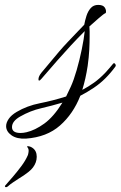

<svg xmlns="http://www.w3.org/2000/svg" viewBox="-169 -407 493 784"><path d="M-63 159Q-100 161 -122 145.5Q-144 130 -144 108Q-144 94 -133.5 78.5Q-123 63 -101 50Q-59 25 -6 14.5Q47 4 101 -13L120 -53Q132 -79 144 -120.5Q156 -162 165 -206Q174 -250 177 -280Q148 -251 121.5 -222.5Q95 -194 66 -161Q37 -128 0 -85Q-6 -78 -9 -78Q-12 -78 -12 -83Q-12 -95 0 -110L72 -196Q89 -216 109 -237Q129 -258 150 -280L175 -306Q178 -323 184 -342Q190 -361 201.5 -374Q213 -387 232 -387Q252 -387 259 -376Q266 -365 263 -354Q255 -351 235 -333.5Q215 -316 196 -299Q197 -290 197 -279.5Q197 -269 197 -257Q197 -233 195.5 -203.5Q194 -174 189 -138Q181 -85 167 -40Q192 -53 215 -69.5Q238 -86 261 -110Q269 -119 277 -128Q285 -137 293 -147Q295 -149 297 -149Q300 -149 302.5 -144Q305 -139 302 -135Q284 -110 261 -87Q240 -66 214 -48.5Q188 -31 159 -16Q130 58 76 105.5Q22 153 -63 159ZM-85 136Q-74 136 -61 133Q-26 125 12 97.5Q50 70 86 12Q42 25 -1 35Q-45 45 -87 69Q-120 88 -120 112Q-120 136 -85 136ZM-148 356Q-150 353 -148 351L-115 313Q-98 293 -81.5 271Q-65 249 -55 226Q-54 222 -53 217.5Q-52 213 -52 209Q-52 201 -55 197Q-61 190 -56 190Q-46 190 -36 197Q-19 209 -19 233Q-19 245 -23 256Q-31 278 -52 294.5Q-73 311 -92 322Q-100 327 -114 336.5Q-128 346 -131 349Q-143 361 -148 356Z"/></svg>

Font: Birthstone Bounce
Style: Regular
Weight: 400
Designer: Robert E. Leuschke
Foundry: Rob Leuschke
Version: Version 1.010; ttfautohint (v1.8.3)